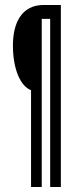

<svg xmlns="http://www.w3.org/2000/svg" viewBox="-20 -685 290 773"><path d="M105 68H148V-609H182V68H225V-665H156C64 -665 32 -588 32 -502C32 -406 63 -337 105 -322Z"/></svg>

Font: Inconsolata UltraCondensed Thin
Style: Regular
Weight: 100
Width: 1
Monospace: yes
Designer: Raph Levien, Cyreal, Brenton Simpson
Foundry: Raph Levien, Cyreal, Google
Version: Version 3.100